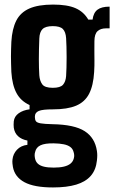

<svg xmlns="http://www.w3.org/2000/svg" viewBox="-20 -629 500 839"><path d="M211.8 190.1Q129.2 190.1 86.8 167.2Q44.4 144.3 36.4 100.4Q35.3 94.6 34.4 85.5Q33.5 76.4 34.6 67.8Q37.2 43.5 54.1 25.4Q71 7.3 99.8 3.8V-14.8Q74 -19.7 58.7 -34Q43.5 -48.2 40.2 -71.1Q39.5 -77.4 39.5 -84.1Q39.5 -90.9 40.2 -98.9Q42.7 -120.5 61.6 -134Q80.5 -147.5 109.2 -151.3V-170Q70.6 -187.6 52 -222.5Q33.3 -257.4 29.6 -314.3Q28.9 -334.9 28.4 -351.4Q27.9 -367.9 27.9 -382.6Q27.9 -397.3 28.4 -412.7Q28.9 -428.2 29.6 -446.3Q32.9 -502.7 51.1 -538.7Q69.3 -574.6 108.3 -591.8Q147.2 -609 212.2 -609Q273.9 -609 309.9 -593.3Q345.9 -577.6 365.8 -543.3H384.5Q388.2 -573.1 405.9 -586.6Q423.5 -600 459 -600V-505.1H443Q419.5 -505.1 406.2 -492.8Q392.9 -480.5 392.6 -449.4L392.4 -412.9Q392.5 -399.8 392.5 -388.5Q392.5 -377.2 392.7 -366.1Q392.9 -355 392.6 -342.5Q392.4 -330 391.4 -314.3Q387.9 -255.4 369.4 -219.3Q350.8 -183.2 312.6 -167.2Q274.3 -151.1 211.1 -151.1Q166.2 -151.3 149.3 -144.1Q132.5 -136.8 132.5 -120.2V-116.4Q132.6 -105.5 137.1 -99.2Q141.5 -92.9 157.7 -90Q173.8 -87.1 209.2 -86.3Q305.2 -84.7 350.1 -55.8Q395 -26.9 403.5 30.6Q405 40 405 49.9Q405 59.9 403.5 72.5Q399.3 113.3 376.8 139.3Q354.3 165.2 313.2 177.7Q272.1 190.1 211.8 190.1ZM214.6 103.4Q241.1 103.4 259.4 99Q277.7 94.6 288.4 85.7Q299.1 76.7 302.4 63.5Q304.6 55.8 304.2 49Q303.8 42.2 301.6 35.3Q298 21.2 287.2 13.2Q276.4 5.1 258.4 1.5Q240.5 -2.2 215 -2.6Q176 -3.2 157 5.9Q137.9 14.9 133.5 35.2Q131.2 42.3 131.4 49.7Q131.6 57.1 133.1 63.5Q135.9 77.5 145.5 86.4Q155.1 95.2 172.2 99.3Q189.4 103.4 214.6 103.4ZM210.7 -245.3Q243.7 -245.3 255.4 -258.8Q267.1 -272.4 268.9 -296.9Q269.9 -312.2 270.5 -333.7Q271.1 -355.3 271.1 -378.8Q271.1 -402.4 270.5 -424.4Q269.9 -446.3 268.9 -462.4Q267.1 -489.5 254.7 -502.2Q242.3 -514.8 210.7 -514.8Q179.2 -514.8 166 -502Q152.9 -489.1 151.8 -460.9Q150.8 -436 150.3 -413.4Q149.8 -390.9 149.8 -370.7Q149.8 -350.5 150.3 -332.8Q150.8 -315.2 151.8 -299.9Q153.6 -275.7 164.7 -260.5Q175.7 -245.3 210.7 -245.3Z"/></svg>

Font: Big Shoulders Display SC Thin
Style: Regular
Weight: 100
Designer: Patric King
Foundry: XO Type Co
Version: Version 2.002